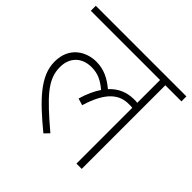

<svg xmlns="http://www.w3.org/2000/svg" viewBox="-159 -783 953 953"><g transform="rotate(45 318.0 -306.0)"><path d="M0 -587H486V-427C479 -428 471 -428 463 -428C414 -428 371 -411 335 -372C294 -406 253 -428 198 -428C131 -428 51 -387 51 -281C51 -181 134 -97 264 10L288 -15C147 -135 89 -195 89 -281C89 -346 130 -392 201 -392C246 -392 277 -376 314 -345C295 -317 278 -281 265 -236L301 -225C341 -358 398 -393 461 -393C471 -393 479 -393 486 -392V0H523V-587H636V-622H0Z"/></g></svg>

Font: Noto Sans Devanagari UI ExtraLight
Style: Regular
Weight: 200
Designer: Jelle Bosma - Monotype Design Team
Foundry: Monotype Imaging Inc.
Version: Version 2.003